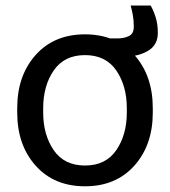

<svg xmlns="http://www.w3.org/2000/svg" viewBox="-20 -651 607 686"><path d="M41.5 -249Q41.5 -132.8 107.4 -59.1Q173.3 14.6 283.7 14.6Q394 14.6 460 -59.1Q525.9 -132.8 525.9 -249V-264.6Q525.9 -380.9 460 -454.6Q394 -528.3 283.7 -528.3Q173.3 -528.3 107.4 -454.6Q41.5 -380.9 41.5 -264.6ZM134.3 -264.6Q134.3 -344.2 171.9 -399.2Q209.5 -454.1 283.7 -454.1Q357.9 -454.1 395.5 -399.2Q433.1 -344.2 433.1 -264.6V-249Q433.1 -169.4 395.5 -114.5Q357.9 -59.6 283.7 -59.6Q209.5 -59.6 171.9 -114.5Q134.3 -169.4 134.3 -249ZM358.4 -513.7V-459.5Q371.1 -455.1 388.7 -452.1Q406.2 -449.2 428.7 -449.2Q475.6 -449.2 509.8 -470Q543.9 -490.7 543.9 -533.7Q543.9 -564.9 535.9 -590.1Q527.8 -615.2 518.1 -631.3H446.8Q451.7 -613.8 454.8 -595.9Q458 -578.1 458 -555.7Q458 -530.3 440.4 -522Q422.9 -513.7 399.4 -513.7Z"/></svg>

Font: Roboto Flex
Style: Regular
Weight: 400
Designer: Berlow after Robertson
Foundry: Google
Version: Version 3.200;gftools[0.9.32]